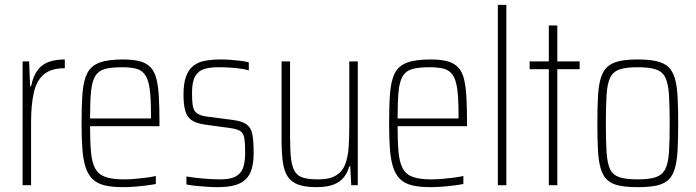

<svg xmlns="http://www.w3.org/2000/svg" viewBox="-20 -763 2869 791"><path d="M73 0V-510H100L104 -408H108Q117 -450 135 -474Q153 -498 181 -508Q209 -518 247 -518V-482Q190 -482 160 -456Q130 -430 119 -380Q108 -330 108 -259V0Z M486 8Q441 8 410.5 0.5Q380 -7 361.5 -25Q343 -43 333 -73Q323 -103 319.5 -147.5Q316 -192 316 -254Q316 -329 320 -380Q324 -431 339.5 -461.5Q355 -492 390 -505Q425 -518 486 -518Q529 -518 556.5 -510.5Q584 -503 600.5 -485.5Q617 -468 624.5 -438Q632 -408 634.5 -363Q637 -318 637 -256V-243H351Q351 -178 355 -135.5Q359 -93 372.5 -68.5Q386 -44 414 -34Q442 -24 490 -24Q511 -24 535 -26Q559 -28 582 -31Q605 -34 622 -38V-5Q607 -2 584 1Q561 4 535.5 6Q510 8 486 8ZM602 -256V-296Q602 -360 596.5 -398Q591 -436 577.5 -455Q564 -474 541 -480Q518 -486 483 -486Q438 -486 411.5 -478.5Q385 -471 372 -449Q359 -427 355 -385.5Q351 -344 351 -275H620Z M877 8Q856 8 832 6.5Q808 5 786 2.5Q764 0 748 -3V-36Q765 -33 782 -31Q799 -29 816.5 -27.5Q834 -26 852 -25Q870 -24 888 -24Q929 -24 951 -36Q973 -48 981.5 -72Q990 -96 990 -133Q990 -171 987 -191.5Q984 -212 972 -221.5Q960 -231 931 -235L822 -250Q789 -255 770 -267.5Q751 -280 743.5 -305.5Q736 -331 736 -373Q736 -421 747 -449.5Q758 -478 778 -493Q798 -508 826.5 -513Q855 -518 889 -518Q909 -518 930 -516.5Q951 -515 971 -512.5Q991 -510 1005 -506V-473Q989 -478 969.5 -480.5Q950 -483 927 -484.5Q904 -486 877 -486Q846 -486 822 -479Q798 -472 784.5 -449.5Q771 -427 771 -380Q771 -346 774.5 -326Q778 -306 791 -296.5Q804 -287 830 -283L938 -269Q978 -264 996.5 -250Q1015 -236 1020 -208Q1025 -180 1025 -133Q1025 -94 1017 -67Q1009 -40 991.5 -23.5Q974 -7 946 0.5Q918 8 877 8Z M1283 8Q1237 8 1208.5 -2.5Q1180 -13 1165 -36Q1150 -59 1145 -97Q1140 -135 1140 -190V-510H1175V-195Q1175 -140 1179.5 -106Q1184 -72 1196.5 -54Q1209 -36 1232 -30Q1255 -24 1291 -24Q1339 -24 1365.5 -41Q1392 -58 1403 -88.5Q1414 -119 1416.5 -159.5Q1419 -200 1419 -246V-510H1454V0H1427L1423 -78H1419Q1412 -52 1396.5 -32.5Q1381 -13 1354 -2.5Q1327 8 1283 8Z M1753 8Q1708 8 1677.5 0.5Q1647 -7 1628.5 -25Q1610 -43 1600 -73Q1590 -103 1586.5 -147.5Q1583 -192 1583 -254Q1583 -329 1587 -380Q1591 -431 1606.5 -461.5Q1622 -492 1657 -505Q1692 -518 1753 -518Q1796 -518 1823.5 -510.5Q1851 -503 1867.5 -485.5Q1884 -468 1891.5 -438Q1899 -408 1901.5 -363Q1904 -318 1904 -256V-243H1618Q1618 -178 1622 -135.5Q1626 -93 1639.5 -68.5Q1653 -44 1681 -34Q1709 -24 1757 -24Q1778 -24 1802 -26Q1826 -28 1849 -31Q1872 -34 1889 -38V-5Q1874 -2 1851 1Q1828 4 1802.5 6Q1777 8 1753 8ZM1869 -256V-296Q1869 -360 1863.5 -398Q1858 -436 1844.5 -455Q1831 -474 1808 -480Q1785 -486 1750 -486Q1705 -486 1678.5 -478.5Q1652 -471 1639 -449Q1626 -427 1622 -385.5Q1618 -344 1618 -275H1887Z M2031 0V-743H2066V0Z M2241 0V-478H2162V-510H2241V-658H2276V-510H2368V-478H2276V0Z M2608 8Q2561 8 2530.5 1.5Q2500 -5 2482 -21.5Q2464 -38 2455 -68Q2446 -98 2443.5 -143.5Q2441 -189 2441 -254Q2441 -319 2443.5 -365Q2446 -411 2455 -441Q2464 -471 2482 -487.5Q2500 -504 2530.5 -511Q2561 -518 2608 -518Q2654 -518 2684.5 -511Q2715 -504 2733 -487.5Q2751 -471 2760 -441Q2769 -411 2771.5 -365Q2774 -319 2774 -254Q2774 -189 2771.5 -143.5Q2769 -98 2760 -68Q2751 -38 2733 -21.5Q2715 -5 2684.5 1.5Q2654 8 2608 8ZM2607 -24Q2655 -24 2681.5 -33Q2708 -42 2720.5 -66Q2733 -90 2736 -135.5Q2739 -181 2739 -254Q2739 -327 2736 -373Q2733 -419 2721 -443.5Q2709 -468 2682 -477Q2655 -486 2607 -486Q2560 -486 2533 -477Q2506 -468 2494 -443.5Q2482 -419 2479 -373Q2476 -327 2476 -254Q2476 -181 2479 -135.5Q2482 -90 2493.5 -66Q2505 -42 2532 -33Q2559 -24 2607 -24Z"/></svg>

Font: Saira Condensed Thin
Style: Regular
Weight: 250
Width: 3
Designer: Hector Gatti with collaboration of the Omnibus-Type team
Foundry: Omnibus-Type
Version: Version 1.101